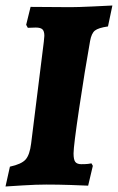

<svg xmlns="http://www.w3.org/2000/svg" viewBox="-24 -670 428 697"><path d="M243 -113Q243 -90 249.5 -82Q256 -74 271 -74Q286 -74 295.5 -75Q305 -76 308 -77L313 -68L296 4Q278 3 232 1.5Q186 0 144 0Q108 0 59.5 3Q11 6 -4 7L12 -65Q54 -74 69 -91Q84 -108 89 -149L135 -518Q137 -536 137 -540Q137 -557 130 -563.5Q123 -570 106 -570L77 -569L71 -580L87 -645L232 -644Q258 -644 312 -646.5Q366 -649 384 -650L368 -574Q333 -569 320.5 -559Q308 -549 303 -521Q284 -415 263.5 -277.5Q243 -140 243 -113Z"/></svg>

Font: Alegreya SC ExtraBold
Style: Italic
Weight: 800
Italic angle: -7°
Designer: Juan Pablo del Peral
Foundry: Huerta Tipografica
Version: Version 2.007; ttfautohint (v1.6)